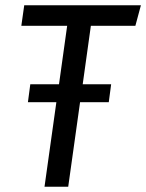

<svg xmlns="http://www.w3.org/2000/svg" viewBox="-20 -709 555 729"><path d="M325 -611 294 -389H402L393 -321H284L239 0H149L194 -321H86L95 -389H204L235 -611H61L72 -689H515L494 -611Z"/></svg>

Font: Fira Sans Condensed
Style: Italic
Weight: 400
Width: 3
Italic angle: -8°
Designer: bBox Type GmbH & Carrois Corporate GbR & Edenspiekermann AG
Foundry: bBox Type GmbH & Carrois Corporate GbR & Edenspiekermann AG
Version: Version 4.301